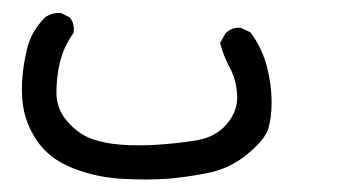

<svg xmlns="http://www.w3.org/2000/svg" viewBox="-20 -4 540 302"><path d="M171.9 277.3Q139.6 275.4 110.4 266.1Q81.1 256.8 63 243.2Q44.9 229.5 33.7 210.4Q22.5 191.4 18.1 172.4Q13.7 153.3 14.6 127.4Q15.6 101.6 22.5 73.2Q29.3 44.9 50.8 23.4Q61.5 15.6 76.2 16.6L89.8 23.4Q97.7 33.2 95.7 47.9Q80.1 69.3 74.2 94.2Q68.4 119.1 68.8 143.6Q69.3 168 85.9 187Q102.5 206.1 123 213.9Q143.6 221.7 170.9 223.6Q198.2 225.6 228 223.6Q257.8 221.7 288.6 216.8Q319.3 211.9 336.9 190.9Q354.5 169.9 353 145.5Q351.6 121.1 341.3 102.1Q331.1 83 326.2 63.5L335 47.9Q345.7 38.1 359.4 40L374 46.9Q392.6 72.3 399.9 101.1Q407.2 129.9 407.2 155.8Q407.2 181.6 401.9 198.7Q396.5 215.8 368.7 238.8Q340.8 261.7 304.7 268.6Q268.6 275.4 241.2 277.3Q213.9 279.3 171.9 277.3Z"/></svg>

Font: JasonHandwriting4
Style: Regular
Weight: 400
Version: Version 1.01.21